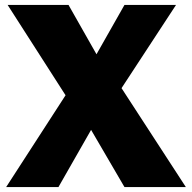

<svg xmlns="http://www.w3.org/2000/svg" viewBox="-20 -762 782 782"><path d="M487 0 351 -233 218 0H5L247 -374L11 -742H259L373 -541L487 -742H697L475 -403L737 0Z"/></svg>

Font: Morrison Black
Style: Regular
Weight: 900
Designer: Pablo Impallari, Rodrigo Fuenzalida (Modified by Dan O. Williams)
Version: Version 0.03;June 6, 2019;FontCreator 11.5.0.2425 64-bit; tt